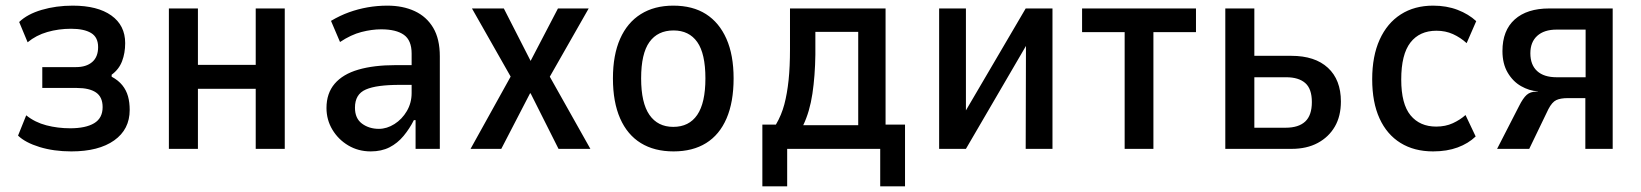

<svg xmlns="http://www.w3.org/2000/svg" viewBox="-20 -528 5820 681"><path d="M233 9Q171 9 120.5 -6.5Q70 -22 44 -47L73 -119Q104 -94 144.5 -83.5Q185 -73 229 -73Q284 -73 314 -91Q344 -109 344 -148Q344 -184 320.5 -200Q297 -216 253 -216H130V-290H250Q286 -290 307 -308Q328 -326 328 -361Q328 -396 303 -411Q278 -426 232 -426Q188 -426 148 -414.5Q108 -403 78 -378L48 -450Q77 -478 128 -493Q179 -508 238 -508Q326 -508 375 -473Q424 -438 424 -375Q424 -340 413 -311Q402 -282 376 -263V-256Q400 -243 414 -225.5Q428 -208 434 -186.5Q440 -165 440 -138Q440 -69 385 -30Q330 9 233 9Z M579 0V-498H682V-298H887V-498H990V0H887V-213H682V0Z M1295 9Q1251 9 1215.5 -12Q1180 -33 1159 -68Q1138 -103 1138 -145Q1138 -197 1167 -231Q1196 -265 1251 -281Q1306 -297 1383 -297H1454V-227H1398Q1357 -227 1327 -223Q1297 -219 1277.5 -210.5Q1258 -202 1248.5 -186Q1239 -170 1239 -146Q1239 -108 1264 -89.5Q1289 -71 1324 -71Q1352 -71 1379 -88Q1406 -105 1423 -134Q1440 -163 1440 -198V-338Q1440 -385 1412.5 -404.5Q1385 -424 1332 -424Q1299 -424 1262 -414.5Q1225 -405 1186 -379L1154 -454Q1186 -473 1218 -484.5Q1250 -496 1284 -502Q1318 -508 1354 -508Q1409 -508 1451 -488.5Q1493 -469 1516.5 -429.5Q1540 -390 1540 -328V0H1454V-102H1448Q1433 -72 1411.5 -46Q1390 -20 1361.5 -5.5Q1333 9 1295 9Z M1649 0 1806 -283 1809 -225 1654 -498H1767L1862 -312L1959 -498H2068L1913 -226L1916 -281L2074 0H1961L1862 -197H1860L1758 0Z M2369 9Q2301 9 2253 -20.5Q2205 -50 2179.5 -108Q2154 -166 2154 -250Q2154 -333 2179.5 -390.5Q2205 -448 2253 -478Q2301 -508 2368 -508Q2437 -508 2484 -478Q2531 -448 2556.5 -390.5Q2582 -333 2582 -250Q2582 -166 2557 -108Q2532 -50 2484.5 -20.5Q2437 9 2369 9ZM2368 -78Q2424 -78 2453 -120.5Q2482 -163 2482 -250Q2482 -338 2453 -379Q2424 -420 2369 -420Q2313 -420 2283.5 -379Q2254 -338 2254 -250Q2254 -163 2283.5 -120.5Q2313 -78 2368 -78Z M2684 133V-86H2732Q2752 -120 2762 -158Q2772 -196 2777 -243.5Q2782 -291 2782 -353V-498H3121V-86H3190V133H3102V0H2772V133ZM2829 -84H3024V-415H2872V-334Q2871 -259 2861.5 -195.5Q2852 -132 2829 -84Z M3311 0V-498H3406V-116H3394L3618 -498H3713V0H3618L3619 -384H3630L3406 0Z M3969 0V-414H3818V-498H4222V-414H4071V0Z M4326 0V-498H4429V-330H4560Q4644 -330 4690 -287.5Q4736 -245 4736 -168Q4736 -116 4714.5 -79Q4693 -42 4654 -21Q4615 0 4561 0ZM4429 -75H4540Q4586 -75 4609.5 -97Q4633 -119 4633 -166Q4633 -213 4609.5 -233.5Q4586 -254 4542 -254H4429Z M5063 9Q4996 9 4947.5 -21Q4899 -51 4873 -108Q4847 -165 4847 -247Q4847 -329 4873.5 -387.5Q4900 -446 4948.5 -477Q4997 -508 5063 -508Q5111 -508 5150 -493Q5189 -478 5216 -453L5182 -375Q5160 -395 5133.5 -407Q5107 -419 5075 -419Q5015 -419 4982.5 -377Q4950 -335 4950 -246Q4950 -159 4983 -119Q5016 -79 5074 -79Q5107 -79 5133 -91Q5159 -103 5178 -120L5214 -44Q5188 -19 5150 -5Q5112 9 5063 9Z M5290 0 5368 -152Q5382 -180 5395 -191.5Q5408 -203 5429 -203H5436L5434 -204Q5404 -206 5375 -222.5Q5346 -239 5327.5 -270.5Q5309 -302 5309 -347Q5309 -420 5352.5 -459Q5396 -498 5475 -498H5700V0H5603V-180H5541Q5515 -180 5500 -173Q5485 -166 5472 -141L5404 0ZM5501 -254H5604V-423H5501Q5457 -423 5432.5 -401Q5408 -379 5408 -339Q5408 -298 5432 -276Q5456 -254 5501 -254Z"/></svg>

Font: Nunito Sans 7pt Condensed SemiBold
Style: Regular
Weight: 600
Width: 3
Designer: Vernon Adams
Foundry: Vernon Adams
Version: Version 3.101;gftools[0.9.27]